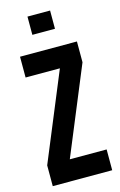

<svg xmlns="http://www.w3.org/2000/svg" viewBox="-132 -937 623 993"><g transform="rotate(-15 179.0 -440.5)"><path d="M339.8 -111.3V0H21.5V-111.3L214.8 -579.1H31.2V-690.4H335.9V-579.1L142.6 -111.3ZM122.1 -880.9H243.2V-783.2H122.1Z"/></g></svg>

Font: Dinish Condensed
Style: Bold
Weight: 700
Width: 3
Designer: Bert Driehuis
Foundry: Playbeing
Version: Version 3.006; git-39231f3c-release